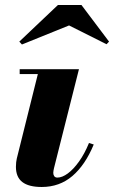

<svg xmlns="http://www.w3.org/2000/svg" viewBox="-20 -736 455 766"><path d="M146.5 10Q94.5 10 69 -9.8Q43.5 -29.5 43.5 -70.5Q43.5 -80 44.5 -88.8Q45.5 -97.5 47 -103.5L131 -440.5H58.5V-460H295L195.5 -65.5Q194.5 -61 193.5 -55.8Q192.5 -50.5 192.5 -46.5Q192.5 -38.5 196.5 -33Q200.5 -27.5 209 -27.5Q228 -27.5 250.5 -44Q273 -60.5 295.2 -91.5Q317.5 -122.5 335 -165.5L354 -159.5Q320 -77.5 268.8 -33.8Q217.5 10 146.5 10ZM67.5 -558.5 57 -570 211 -716H305L415 -570L405 -559.5L255.5 -634.5Z"/></svg>

Font: Bodoni Moda 11pt ExtraBold
Style: Italic
Weight: 800
Italic angle: -13°
Version: Version 2.004